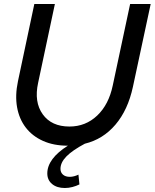

<svg xmlns="http://www.w3.org/2000/svg" viewBox="-20 -720 775 962"><path d="M646 -285Q621 -169 558.5 -95.5Q496 -22 405 0Q343 33 313 63.5Q283 94 283 126Q283 144 295.5 155Q308 166 330 166Q340 166 351.5 163Q363 160 373 155L378 204Q362 212 343 217Q324 222 305 222Q265 222 241 202Q217 182 217 149Q217 112 243 77Q269 42 320 10Q249 10 195.5 -14Q142 -38 109 -81Q76 -124 65.5 -183Q55 -242 70 -313L152 -700H255L171 -305Q150 -209 194 -147.5Q238 -86 328 -86Q409 -86 467 -141Q525 -196 545 -292L632 -700H735Z"/></svg>

Font: Red Hat Display Medium
Style: Italic
Weight: 500
Italic angle: -12°
Designer: Pentagram / MCKL
Foundry: Pentagram / MCKL
Version: Version 1.003; Red Hat Display Medium Italic